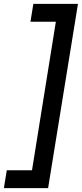

<svg xmlns="http://www.w3.org/2000/svg" viewBox="-79 -760 422 990"><path d="M-44 118H86L209 -648H78L93 -740H323L169 210H-59Z"/></svg>

Font: Georama ExtraCondensed Thin SemiBold
Style: Italic
Weight: 600
Italic angle: -9°
Version: Version 1.001